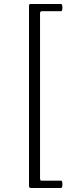

<svg xmlns="http://www.w3.org/2000/svg" viewBox="-20 -767 353 960"><path d="M133.8 172.9Q125 172.9 125 162.1V-737.8Q125 -747.1 132.8 -747.1H285.2Q292 -747.1 292 -729Q292 -710.9 285.2 -710.9H189Q180.2 -710.9 180.2 -700.2V122.1Q180.2 136.2 186 136.2H285.2Q292 136.2 292 153.8Q292 172.9 285.2 172.9Z"/></svg>

Font: Junicode SmCond Light
Style: Regular
Weight: 300
Width: 4
Designer: Peter S. Baker
Version: Version 2.206